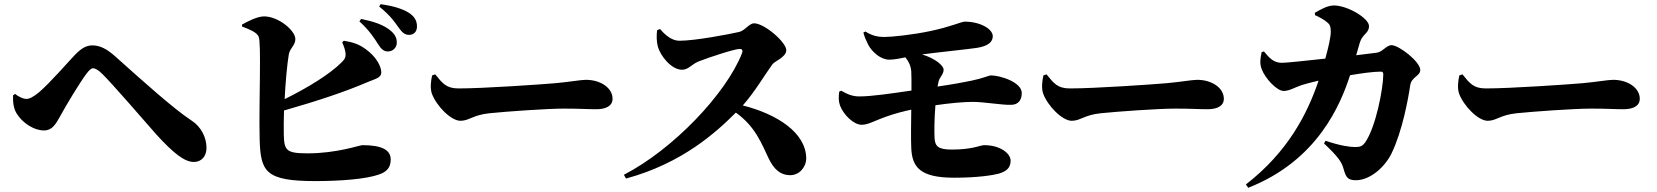

<svg xmlns="http://www.w3.org/2000/svg" viewBox="-20 -834 7890 914"><path d="M42 -380C41 -341 46 -314 61 -291C89 -247 143 -213 189 -213C230 -213 246 -245 266 -280C293 -330 358 -438 390 -481C405 -501 414 -509 423 -509C433 -509 448 -501 468 -481C515 -435 667 -259 725 -193C809 -101 860 -63 903 -63C939 -63 963 -90 963 -130C963 -180 937 -231 892 -260C807 -316 671 -438 528 -566C490 -600 457 -618 419 -618C388 -618 363 -600 335 -571C307 -542 219 -440 166 -395C139 -372 119 -363 105 -363C94 -363 71 -371 52 -387Z M1781 -622C1795 -599 1809 -589 1826 -589C1851 -589 1869 -608 1869 -631C1869 -650 1863 -667 1843 -685C1809 -716 1757 -732 1699 -744L1691 -732C1740 -688 1763 -650 1781 -622ZM1876 -705C1894 -680 1906 -668 1927 -668C1951 -668 1965 -684 1965 -708C1965 -732 1956 -752 1931 -770C1901 -791 1852 -806 1792 -814L1785 -803C1841 -758 1860 -727 1876 -705ZM1609 -633C1612 -625 1621 -606 1624 -587C1628 -564 1622 -553 1608 -539C1551 -481 1444 -416 1335 -362C1339 -443 1347 -529 1355 -576C1361 -606 1386 -618 1386 -648C1386 -689 1305 -756 1237 -756C1204 -756 1157 -731 1132 -717V-708C1171 -693 1202 -680 1211 -660C1225 -635 1212 -346 1216 -174C1220 -16 1243 28 1482 28C1605 28 1724 18 1783 -3C1816 -14 1840 -32 1840 -75C1840 -122 1794 -143 1705 -143C1692 -143 1584 -104 1445 -104C1342 -104 1333 -118 1331 -193C1330 -222 1331 -263 1332 -308C1497 -355 1627 -399 1727 -442C1766 -459 1795 -462 1795 -490C1795 -516 1773 -563 1721 -600C1688 -624 1660 -633 1617 -640Z M2052 -480 2037 -475C2031 -448 2027 -413 2036 -388C2057 -331 2126 -259 2172 -259C2214 -259 2231 -287 2311 -295C2389 -303 2583 -317 2665 -317C2741 -317 2776 -314 2818 -314C2864 -314 2896 -329 2896 -364C2896 -415 2840 -454 2769 -454C2745 -454 2691 -444 2624 -438C2556 -432 2279 -413 2163 -413C2104 -413 2086 -438 2052 -480Z M3108 -690C3105 -663 3105 -636 3112 -611C3124 -569 3175 -502 3227 -502C3258 -502 3273 -529 3307 -542C3355 -561 3477 -601 3501 -601C3512 -601 3518 -596 3512 -580C3437 -389 3186 -124 2950 -2L2960 16C3229 -57 3391 -206 3483 -298C3575 -232 3604 -154 3640 -78C3664 -29 3695 0 3741 0C3789 0 3818 -43 3818 -79C3818 -202 3679 -291 3516 -332C3575 -399 3622 -480 3657 -528C3668 -543 3723 -562 3723 -595C3723 -633 3619 -723 3570 -723C3546 -723 3526 -688 3499 -682C3455 -672 3291 -640 3214 -640C3180 -640 3148 -665 3122 -696Z M3975 -398C3972 -371 3971 -354 3979 -331C3996 -287 4044 -240 4082 -240C4114 -240 4141 -259 4205 -281C4242 -294 4281 -304 4318 -312C4317 -244 4316 -173 4318 -129C4322 -39 4359 12 4522 12C4636 12 4706 0 4733 -7C4764 -16 4791 -30 4791 -69C4791 -104 4741 -143 4665 -143C4647 -143 4610 -122 4512 -122C4448 -122 4432 -136 4429 -175C4427 -206 4428 -272 4433 -333C4501 -343 4568 -349 4610 -349C4667 -349 4752 -333 4795 -335C4826 -336 4844 -356 4844 -391C4844 -444 4739 -475 4698 -475C4687 -475 4659 -461 4605 -450C4573 -443 4512 -432 4443 -422L4448 -446C4453 -467 4472 -480 4472 -502C4472 -522 4432 -556 4369 -575C4454 -586 4590 -600 4630 -606C4687 -615 4706 -636 4706 -662C4706 -695 4648 -731 4572 -731C4558 -731 4504 -706 4408 -686C4322 -668 4226 -658 4189 -658C4160 -658 4130 -664 4100 -684L4090 -679C4095 -660 4102 -643 4112 -623C4131 -586 4173 -550 4213 -550C4238 -550 4266 -556 4290 -561C4305 -543 4316 -521 4318 -494C4319 -477 4319 -444 4319 -403C4223 -389 4130 -375 4071 -375C4038 -375 4015 -385 3985 -402Z M4962 -480 4947 -475C4941 -448 4937 -413 4946 -388C4967 -331 5036 -259 5082 -259C5124 -259 5141 -287 5221 -295C5299 -303 5493 -317 5575 -317C5651 -317 5686 -314 5728 -314C5774 -314 5806 -329 5806 -364C5806 -415 5750 -454 5679 -454C5655 -454 5601 -444 5534 -438C5466 -432 5189 -413 5073 -413C5014 -413 4996 -438 4962 -480Z M6283 -151C6350 -88 6367 -63 6376 -30C6387 9 6395 24 6434 24C6505 24 6574 -42 6604 -103C6656 -210 6684 -365 6693 -427C6699 -469 6741 -471 6741 -501C6741 -540 6640 -619 6604 -619C6580 -619 6561 -586 6533 -583L6436 -571L6453 -630C6466 -674 6497 -674 6497 -710C6497 -747 6395 -808 6330 -808C6298 -808 6264 -787 6239 -773L6240 -762C6262 -752 6283 -741 6300 -726C6312 -716 6315 -705 6315 -683C6315 -656 6303 -605 6289 -555C6190 -544 6103 -535 6082 -535C6044 -535 6023 -557 5997 -589L5986 -586C5979 -552 5976 -529 5987 -503C6002 -463 6057 -401 6091 -401C6118 -401 6144 -418 6174 -428C6198 -436 6228 -443 6257 -450C6203 -291 6111 -111 5911 44L5922 60C6255 -71 6362 -339 6407 -476C6461 -485 6516 -493 6554 -493C6561 -493 6565 -490 6565 -480C6565 -416 6530 -228 6478 -155C6466 -139 6456 -134 6431 -134C6405 -134 6357 -141 6290 -164Z M6942 -480 6927 -475C6921 -448 6917 -413 6926 -388C6947 -331 7016 -259 7062 -259C7104 -259 7121 -287 7201 -295C7279 -303 7473 -317 7555 -317C7631 -317 7666 -314 7708 -314C7754 -314 7786 -329 7786 -364C7786 -415 7730 -454 7659 -454C7635 -454 7581 -444 7514 -438C7446 -432 7169 -413 7053 -413C6994 -413 6976 -438 6942 -480Z"/></svg>

Font: Noto Serif CJK HK Black
Style: Regular
Weight: 900
Designer: Ryoko NISHIZUKA 西塚涼子 (kana & ideographs); Frank Grießhammer (Latin, Greek & Cyrillic); Wenlong ZHANG 张文龙 (bopomofo); San
Foundry: Adobe
Version: Version 2.001;hotconv 1.1.0;makeotfexe 2.6.0